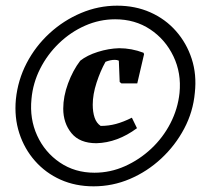

<svg xmlns="http://www.w3.org/2000/svg" viewBox="-20 -646 728 677"><path d="M310 11Q246 11 193.5 -12.5Q141 -36 103.5 -78.5Q66 -121 48 -176.5Q30 -232 36 -296Q43 -364 74 -423.5Q105 -483 154.5 -528.5Q204 -574 265.5 -600Q327 -626 393 -626Q457 -626 510 -602.5Q563 -579 600.5 -536.5Q638 -494 656 -438.5Q674 -383 667 -319Q661 -252 629.5 -192.5Q598 -133 548.5 -87Q499 -41 438 -15Q377 11 310 11ZM313 -37Q369 -37 420.5 -60Q472 -83 513.5 -122Q555 -161 581 -211.5Q607 -262 613 -318Q620 -388 591.5 -447.5Q563 -507 509.5 -542.5Q456 -578 386 -578Q331 -578 280 -555.5Q229 -533 188 -493.5Q147 -454 121.5 -403.5Q96 -353 91 -297Q84 -227 111 -168Q138 -109 191 -73Q244 -37 313 -37ZM320 -141Q261 -141 232 -176.5Q203 -212 203 -263Q203 -306 220 -352Q237 -398 263 -432Q287 -451 325 -463Q363 -475 400 -476Q444 -476 486 -460L488 -455L464 -352H408L402 -357L399 -432Q393 -435 385 -435Q369 -435 352 -428Q334 -396 320.5 -354.5Q307 -313 307 -277Q307 -251 313.5 -231.5Q320 -212 335 -202Q363 -202 389 -209Q415 -216 445 -231L463 -194Q394 -143 320 -141Z"/></svg>

Font: Albura ExtraBold
Style: Italic
Weight: 758
Italic angle: -7°
Designer: Mercedes Jáuregui
Foundry: Omnibus-Type Team
Version: Version 1.000; ttfautohint (v1.8.3)